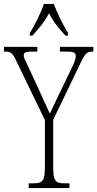

<svg xmlns="http://www.w3.org/2000/svg" viewBox="-27 -951 492 971"><path d="M124 -784V-771H137C171 -809 197 -838 221 -884C244 -838 269 -809 304 -771H317V-784C293 -822 262 -886 245 -931H195C180 -886 148 -822 124 -784ZM118 0H324V-24H300C253 -24 242 -35 242 -110V-345L384 -640C405 -684 416 -690 442 -690H445V-714H276V-690H313C348 -690 356 -683 356 -668C356 -657 354 -646 341 -618L270 -471C249 -428 235 -397 225 -376C207 -416 189 -456 169 -499L114 -618C102 -642 93 -660 93 -671C93 -683 98 -690 133 -690H162V-714H-7V-690H-3C26 -690 36 -685 55 -644L200 -344V-109C200 -35 189 -24 142 -24H118Z"/></svg>

Font: Noto Serif Armenian ExtraCondensed ExtraLight
Style: Regular
Weight: 200
Width: 2
Designer: Monotype Design Team
Foundry: Monotype Imaging Inc.
Version: Version 2.008